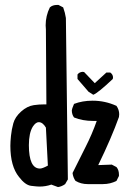

<svg xmlns="http://www.w3.org/2000/svg" viewBox="-20 -762 540 778"><path d="M215 -4 188 -14Q165 -6 140 -6Q130 -6 106 -9Q82 -12 57 -45Q22 -88 22 -171Q22 -187 24.5 -212Q27 -237 34 -262.5Q41 -288 65.5 -310Q90 -332 117 -336Q138 -339 158 -339H168L166 -643L165 -659Q165 -698 182 -732Q193 -742 211 -742H217L236 -732Q244 -710 247 -689L255 -35L244 -16Q230 -6 215 -4ZM397 -16H335Q308 -16 286 -29Q276 -43 274 -61Q300 -114 326.5 -166Q353 -218 372 -272H357Q315 -272 280 -286Q271 -298 271 -315Q271 -320 280 -341Q314 -354 355 -354Q406 -354 452 -333Q463 -317 463 -299L462 -288Q432 -204 378 -93L433 -95L452 -85Q462 -73 462 -55V-49L452 -29Q427 -16 397 -16ZM142 -79Q152 -79 174 -91L166 -245Q153 -267 137 -267Q125 -267 113 -249Q97 -223 97 -174Q97 -79 142 -79ZM358 -378 339 -390 294 -442V-460Q301 -470 315 -471L321 -470L364 -425L411 -468H427Q438 -460 438 -448L437 -442Q378 -386 358 -378Z"/></svg>

Font: Xiaolai Mono SC
Style: Regular
Weight: 400
Monospace: yes
Designer: LXGW / Nozomi Seto
Version: Version 3.113;September 30, 2024